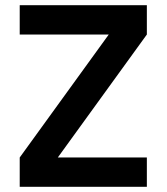

<svg xmlns="http://www.w3.org/2000/svg" viewBox="-20 -720 642 740"><path d="M56 -113 426 -624V-587H56V-700H546V-587L176 -76V-113H546V0H56Z"/></svg>

Font: Uncut Sans Variable
Style: Regular
Weight: 400
Designer: Kasper Nordkvist
Foundry: UNCUT.wtf
Version: Version 1.304;Glyphs 3.2 (3246)